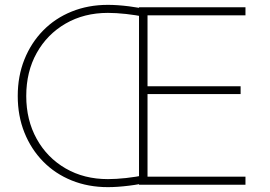

<svg xmlns="http://www.w3.org/2000/svg" viewBox="-20 -760 1111 790"><path d="M424 10Q343 10 275 -17.5Q207 -45 157.5 -95.5Q108 -146 80.5 -214.5Q53 -283 53 -365Q53 -447 80.5 -515.5Q108 -584 157.5 -634.5Q207 -685 275 -712.5Q343 -740 424 -740Q463 -740 511 -734Q559 -728 594 -719L575 -690Q541 -698 499 -702.5Q457 -707 424 -707Q326 -707 250 -663Q174 -619 131 -542Q88 -465 88 -365Q88 -266 131 -188.5Q174 -111 250 -67Q326 -23 424 -23Q457 -23 499 -27.5Q541 -32 575 -40L594 -11Q559 -2 511 4Q463 10 424 10ZM552 0V-730H990V-697H587V-405H970V-373H587V-33H990V0Z"/></svg>

Font: M PLUS 2 ExtraLight
Style: Regular
Weight: 250
Designer: Coji Morishita
Foundry: UNDERFOREST DESIGN
Version: Version 1.001